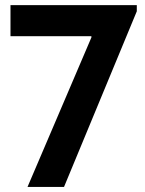

<svg xmlns="http://www.w3.org/2000/svg" viewBox="-20 -740 575 760"><path d="M341.8 -591.8V-596.7H21.5V-719.7H521.5V-695.3L233.4 0H88.9Z"/></svg>

Font: Reddit Sans Vanilla
Style: Bold
Weight: 700
Designer: Stephen Hutchings
Foundry: Reddit
Version: Version 1.013